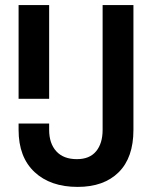

<svg xmlns="http://www.w3.org/2000/svg" viewBox="-20 -720 597 754"><path d="M53 -210V-235H173V-210Q173 -157 201 -126Q229 -95 282 -95Q332 -95 357.5 -126Q383 -157 383 -210V-700H504V-210Q504 -101 446 -43.5Q388 14 285 14Q178 14 115.5 -44.5Q53 -103 53 -210ZM53 -332V-700H173V-332Z"/></svg>

Font: Space Grotesk Frontify SemiBold
Style: Regular
Weight: 600
Designer: Florian Karsten
Version: Version 2.000